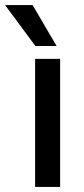

<svg xmlns="http://www.w3.org/2000/svg" viewBox="-66 -740 331 760"><path d="M63 -720 158 -558H74L-46 -720ZM73 0V-507H172V0Z"/></svg>

Font: Hind Medium
Style: Regular
Weight: 500
Designer: Manushi Parikh, Satya Rajpurohit
Foundry: Indian Type Foundry
Version: Version 1.201;PS 1.0;hotconv 1.0.78;makeotf.lib2.5.61930; tt